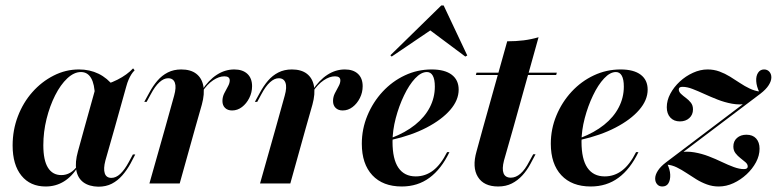

<svg xmlns="http://www.w3.org/2000/svg" viewBox="-20 -689 2931 721"><path d="M151.6 11.3Q93.5 11.3 60.5 -29.4Q27.4 -70.2 27.4 -142.7Q27.4 -200.8 47.2 -252.4Q66.9 -304 101.6 -343.1Q136.3 -382.3 181.5 -405.2Q226.6 -428.2 276.6 -428.2Q316.9 -428.2 350 -412.1Q383.1 -396 408.1 -363.7L336.3 -328.2Q335.5 -372.6 322.2 -395.6Q308.9 -418.5 283.9 -418.5Q258.1 -418.5 232.7 -394.8Q207.3 -371 187.1 -331Q166.9 -291.1 154.8 -242.3Q142.7 -193.5 142.7 -143.5Q142.7 -87.1 160.1 -59.3Q177.4 -31.5 210.5 -31.5Q228.2 -31.5 243.5 -40.3Q258.9 -49.2 271 -66.9L273.4 -63.7Q250.8 -26.6 220.2 -7.7Q189.5 11.3 151.6 11.3ZM296.8 -208.1 339.5 -361.3Q385.5 -371.8 421.4 -389.9Q457.3 -408.1 479.8 -432.3L485.5 -425Q478.2 -417.7 473 -409.3Q467.7 -400.8 462.9 -389.9Q458.1 -379 454 -363.7L410.5 -208.1ZM375.8 -86.3Q367.7 -55.6 373.4 -38.3Q379 -21 398.4 -21Q415.3 -21 431.5 -35.9Q447.6 -50.8 463.7 -80.6L479 -108.9H487.9L470.2 -75Q456.5 -50 439.1 -30.2Q421.8 -10.5 400 0.8Q378.2 12.1 349.2 12.1Q314.5 11.3 293.1 -4.4Q271.8 -20.2 266.5 -50Q261.3 -79.8 272.6 -120.2L296.8 -208.1H410.5Z M600 -208.1 633.9 -329.8Q642.7 -361.3 636.7 -378.2Q630.6 -395.2 611.3 -395.2Q595.2 -395.2 578.6 -380.2Q562.1 -365.3 546 -334.7L530.6 -306.5H521.8L540.3 -340.3Q554 -366.1 571 -385.9Q587.9 -405.6 610.1 -416.9Q632.3 -428.2 660.5 -428.2Q696 -428.2 716.9 -412.1Q737.9 -396 743.5 -366.5Q749.2 -337.1 737.9 -296L712.9 -208.1ZM541.1 0 600 -208.1H712.9L654.8 0ZM851.6 -274.2Q834.7 -274.2 825 -283.9Q815.3 -293.5 815.3 -309.7Q815.3 -325 822.2 -338.7Q829 -352.4 835.9 -364.5Q842.7 -376.6 842.7 -387.1Q842.7 -402.4 822.6 -402.4Q802.4 -402.4 780.2 -387.5Q758.1 -372.6 739.5 -344.4L737.9 -349.2Q762.9 -387.9 794 -408.1Q825 -428.2 859.7 -428.2Q891.1 -428.2 908.9 -411.7Q926.6 -395.2 926.6 -365.3Q926.6 -341.9 916.1 -321Q905.6 -300 888.7 -287.1Q871.8 -274.2 851.6 -274.2Z M1015.3 -208.1 1049.2 -329.8Q1058.1 -361.3 1052 -378.2Q1046 -395.2 1026.6 -395.2Q1010.5 -395.2 994 -380.2Q977.4 -365.3 961.3 -334.7L946 -306.5H937.1L955.6 -340.3Q969.4 -366.1 986.3 -385.9Q1003.2 -405.6 1025.4 -416.9Q1047.6 -428.2 1075.8 -428.2Q1111.3 -428.2 1132.3 -412.1Q1153.2 -396 1158.9 -366.5Q1164.5 -337.1 1153.2 -296L1128.2 -208.1ZM956.5 0 1015.3 -208.1H1128.2L1070.2 0ZM1266.9 -274.2Q1250 -274.2 1240.3 -283.9Q1230.6 -293.5 1230.6 -309.7Q1230.6 -325 1237.5 -338.7Q1244.4 -352.4 1251.2 -364.5Q1258.1 -376.6 1258.1 -387.1Q1258.1 -402.4 1237.9 -402.4Q1217.7 -402.4 1195.6 -387.5Q1173.4 -372.6 1154.8 -344.4L1153.2 -349.2Q1178.2 -387.9 1209.3 -408.1Q1240.3 -428.2 1275 -428.2Q1306.5 -428.2 1324.2 -411.7Q1341.9 -395.2 1341.9 -365.3Q1341.9 -341.9 1331.5 -321Q1321 -300 1304 -287.1Q1287.1 -274.2 1266.9 -274.2Z M1488.7 11.3Q1417.7 11.3 1378.2 -31Q1338.7 -73.4 1338.7 -149.2Q1338.7 -204.8 1359.7 -255.2Q1380.6 -305.6 1416.9 -344.8Q1453.2 -383.9 1500.4 -406Q1547.6 -428.2 1600.8 -428.2Q1650 -428.2 1676.2 -408.5Q1702.4 -388.7 1702.4 -352.4Q1702.4 -312.9 1670.6 -276.2Q1638.7 -239.5 1582.3 -210.1Q1525.8 -180.6 1450 -163.7V-171Q1502.4 -191.1 1538.7 -220.2Q1575 -249.2 1594 -285.9Q1612.9 -322.6 1612.9 -363.7Q1612.9 -391.1 1605.2 -404.8Q1597.6 -418.5 1583.1 -418.5Q1561.3 -418.5 1538.7 -394.4Q1516.1 -370.2 1497.2 -330.6Q1478.2 -291.1 1466.1 -245.2Q1454 -199.2 1454 -156.5Q1454 -91.1 1476.2 -58.9Q1498.4 -26.6 1541.1 -26.6Q1577.4 -26.6 1606.5 -48.8Q1635.5 -71 1658.9 -117.7H1667.7Q1637.1 -54 1592.7 -21.4Q1548.4 11.3 1488.7 11.3ZM1450.8 -476.6 1446 -481.5 1637.1 -668.5H1646L1734.7 -480.6L1727.4 -476.6L1581.5 -585.5L1612.9 -586.3Z M1793.5 -208.1 1884.7 -533.9Q1917.7 -533.9 1946.4 -537.5Q1975 -541.1 2002.4 -549.2L1907.3 -208.1ZM1766.9 -407.3 1769.4 -416.1H2071L2068.5 -407.3ZM1850.8 11.3Q1796.8 11.3 1774.6 -24.6Q1752.4 -60.5 1769.4 -120.2L1793.5 -208.1H1907.3L1872.6 -86.3Q1864.5 -54.8 1871 -38.3Q1877.4 -21.8 1898.4 -21.8Q1916.9 -21.8 1934.3 -36.7Q1951.6 -51.6 1967.7 -83.1L1982.3 -109.7H1991.1L1971.8 -73.4Q1958.9 -49.2 1941.5 -30.2Q1924.2 -11.3 1902 0Q1879.8 11.3 1850.8 11.3Z M2198.4 11.3Q2127.4 11.3 2087.9 -31Q2048.4 -73.4 2048.4 -149.2Q2048.4 -204.8 2069.4 -255.2Q2090.3 -305.6 2126.6 -344.8Q2162.9 -383.9 2210.1 -406Q2257.3 -428.2 2310.5 -428.2Q2359.7 -428.2 2385.9 -408.5Q2412.1 -388.7 2412.1 -352.4Q2412.1 -312.9 2380.2 -276.2Q2348.4 -239.5 2291.9 -210.1Q2235.5 -180.6 2159.7 -163.7V-171Q2212.1 -191.1 2248.4 -220.2Q2284.7 -249.2 2303.6 -285.9Q2322.6 -322.6 2322.6 -363.7Q2322.6 -391.1 2314.9 -404.8Q2307.3 -418.5 2292.7 -418.5Q2271 -418.5 2248.4 -394.4Q2225.8 -370.2 2206.9 -330.6Q2187.9 -291.1 2175.8 -245.2Q2163.7 -199.2 2163.7 -156.5Q2163.7 -91.1 2185.9 -58.9Q2208.1 -26.6 2250.8 -26.6Q2287.1 -26.6 2316.1 -48.8Q2345.2 -71 2368.5 -117.7H2377.4Q2346.8 -54 2302.4 -21.4Q2258.1 11.3 2198.4 11.3Z M2466.9 11.3Q2454.8 11.3 2447.6 2.8Q2440.3 -5.6 2440.3 -18.5Q2440.3 -32.3 2450.4 -48Q2460.5 -63.7 2480.6 -79L2831.5 -344.4L2785.5 -299.2Q2756.5 -294.4 2728.6 -299.6Q2700.8 -304.8 2675 -314.9Q2649.2 -325 2625.4 -335.9Q2601.6 -346.8 2581 -354.8Q2560.5 -362.9 2542.7 -362.9Q2529 -362.9 2529 -353.2Q2529 -344.4 2537.1 -336.7Q2545.2 -329 2555.6 -321.4Q2566.1 -313.7 2574.2 -303.6Q2582.3 -293.5 2582.3 -278.2Q2582.3 -258.1 2568.5 -245.6Q2554.8 -233.1 2533.1 -233.1Q2510.5 -233.1 2497.2 -247.6Q2483.9 -262.1 2483.9 -286.3Q2483.9 -312.1 2497.2 -337.1Q2510.5 -362.1 2532.7 -382.7Q2554.8 -403.2 2582.3 -415.7Q2609.7 -428.2 2637.1 -428.2Q2660.5 -428.2 2681.5 -420.6Q2702.4 -412.9 2721.4 -401.2Q2740.3 -389.5 2758.5 -377.4Q2776.6 -365.3 2795.2 -356.5Q2813.7 -347.6 2833.1 -345.2L2831.5 -342.7Q2821 -364.5 2819.8 -383.9Q2818.5 -403.2 2826.6 -415.7Q2834.7 -428.2 2849.2 -428.2Q2861.3 -428.2 2869 -419.8Q2876.6 -411.3 2876.6 -398.4Q2876.6 -384.7 2866.5 -369Q2856.5 -353.2 2835.5 -337.1L2485.5 -72.6L2530.6 -116.9Q2559.7 -121.8 2587.5 -116.9Q2615.3 -112.1 2641.5 -102Q2667.7 -91.9 2691.1 -80.6Q2714.5 -69.4 2735.5 -61.7Q2756.5 -54 2773.4 -54Q2787.9 -54 2787.9 -63.7Q2787.9 -72.6 2779.4 -79.8Q2771 -87.1 2760.5 -95.2Q2750 -103.2 2741.9 -113.7Q2733.9 -124.2 2733.9 -138.7Q2733.9 -158.9 2747.6 -171Q2761.3 -183.1 2783.1 -183.1Q2806.5 -183.1 2819.4 -169Q2832.3 -154.8 2832.3 -130.6Q2832.3 -104.8 2819 -79.8Q2805.6 -54.8 2783.5 -34.3Q2761.3 -13.7 2734.3 -1.2Q2707.3 11.3 2679 11.3Q2655.6 11.3 2634.7 3.6Q2613.7 -4 2594.8 -15.7Q2575.8 -27.4 2557.7 -39.5Q2539.5 -51.6 2521.4 -60.5Q2503.2 -69.4 2483.1 -71L2485.5 -74.2Q2496 -52.4 2496.8 -33.1Q2497.6 -13.7 2490.3 -1.2Q2483.1 11.3 2466.9 11.3Z"/></svg>

Font: Playfair 144pt
Style: Bold Italic
Weight: 700
Italic angle: -15.6°
Designer: Claus Eggers Sørensen
Foundry: Claus Eggers Sørensen
Version: Version 2.203